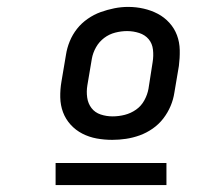

<svg xmlns="http://www.w3.org/2000/svg" viewBox="-20 -722 640 556"><path d="M305 -317Q282 -317 260 -321Q238 -325 218.5 -335Q199 -345 184.5 -361Q170 -377 162.5 -397Q155 -417 154.5 -440Q154 -463 158 -486L171 -563Q174 -583 182 -602.5Q190 -622 203 -638.5Q216 -655 234 -667.5Q252 -680 271.5 -687Q291 -694 311 -698Q331 -702 351 -702Q374 -702 396 -697Q418 -692 437 -682Q456 -672 470.5 -656Q485 -640 492.5 -620Q500 -600 500.5 -577Q501 -554 498 -531L485 -454Q482 -434 474 -415Q466 -396 453 -379Q440 -362 422 -349.5Q404 -337 384.5 -330Q365 -323 345 -320Q325 -317 305 -317ZM306 -385Q324 -385 341.5 -389.5Q359 -394 374 -404.5Q389 -415 398 -431.5Q407 -448 410 -465L422 -542Q425 -560 423 -578Q421 -596 410.5 -608.5Q400 -621 383 -626.5Q366 -632 348 -632Q331 -632 313.5 -627.5Q296 -623 281.5 -612Q267 -601 258 -585Q249 -569 246 -552L233 -475Q230 -457 232.5 -439.5Q235 -422 245 -409Q255 -396 271.5 -390.5Q288 -385 306 -385ZM141 -186V-250H462V-186Z"/></svg>

Font: Iosevka Curly Slab Extended
Style: Italic
Weight: 400
Width: 7
Italic angle: -9°
Monospace: yes
Designer: Belleve Invis
Foundry: Belleve Invis
Version: Version 11.1.0; ttfautohint (v1.8.3)